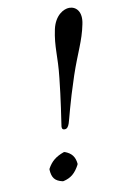

<svg xmlns="http://www.w3.org/2000/svg" viewBox="-79 -702 454 756"><g transform="rotate(-10 148.0 -324.0)"><path d="M253 -658C231 -658 195 -639 183 -585C168 -515 177 -480 167 -392C159 -314 145 -224 142 -203C142 -197 142 -190 153 -190C163 -190 168 -199 172 -210C177 -224 190 -284 226 -392C255 -478 280 -520 293 -585C304 -635 280 -658 253 -658ZM66 -44C68 -11 79 3 109 10H113C143 3 161 -12 178 -44L179 -48C176 -76 164 -92 137 -102H133C100 -90 82 -75 67 -48Z"/></g></svg>

Font: Libertinus Sans
Style: Italic
Weight: 400
Italic angle: -12°
Designer: Philipp H. Poll, Khaled Hosny
Foundry: Caleb Maclennan
Version: Version 7.050;RELEASE